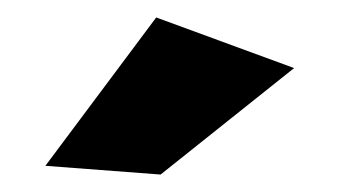

<svg xmlns="http://www.w3.org/2000/svg" viewBox="-20 -795 390 220"><path d="M159 -775 317 -717 164 -595 32 -605Z"/></svg>

Font: #9Slide03 Montserrat ExtraBold
Style: Regular
Weight: 800
Designer: Julieta Ulanovsky
Foundry: Julieta Ulanovsky
Version: Version 6.001